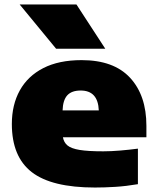

<svg xmlns="http://www.w3.org/2000/svg" viewBox="-20 -828 703 859"><path d="M405 11Q211 11 122 -58Q33 -127 33 -273Q33 -359.5 68.8 -423.8Q104.5 -488 174 -523.5Q243.5 -559 345 -559Q489 -559 562 -480Q635 -401 635 -265V-214H261.5Q265.5 -191 282 -177.2Q298.5 -163.5 336.2 -157.2Q374 -151 442 -151Q476.5 -151 518 -154.5Q559.5 -158 597 -163V-4Q544 5 496 8Q448 11 405 11ZM341 -423Q300.5 -423 281 -401.5Q261.5 -380 260 -334H422Q418.5 -423 341 -423ZM231 -610 68 -808H322L451 -610Z"/></svg>

Font: Encode Sans Expanded Black
Style: Regular
Weight: 900
Width: 7
Designer: Multiple Designers
Foundry: Impallari Type
Version: Version 3.000; ttfautohint (v1.8.3) -l 8 -r 50 -G 200 -x 14 